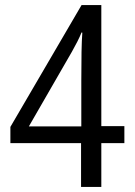

<svg xmlns="http://www.w3.org/2000/svg" viewBox="-20 -738 532 758"><path d="M21 -173H300V0H380V-173H471V-240H380V-718H302L21 -237ZM301 -419V-239H94L264 -534C280 -563 291 -583 302 -610L305 -609C302 -569 301 -509 301 -419Z"/></svg>

Font: Noto Sans Oriya Cond
Style: Regular
Weight: 400
Width: 3
Designer: Amélie Bonet and Sol Matas
Foundry: Google LLC
Version: Version 2.006